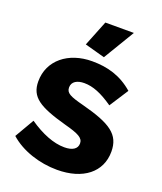

<svg xmlns="http://www.w3.org/2000/svg" viewBox="-137 -819 773 917"><g transform="rotate(20 249.5 -360.0)"><path d="M384 -730H239L187 -600L289 -572ZM262 10C394 10 477 -56 477 -160C477 -247 423 -284 274 -323C204 -341 182 -351 182 -380C182 -410 209 -424 244 -424C288 -424 333 -406 392 -365L454 -461C391 -516 322 -535 244 -535C123 -535 34 -464 34 -357C34 -277 85 -245 226 -206C297 -187 323 -174 323 -146C323 -118 299 -103 258 -103C203 -103 141 -128 77 -172L20 -74C80 -20 173 10 262 10Z"/></g></svg>

Font: Raleway
Style: ExtraBold
Weight: 800
Designer: Matt McInerney, Pablo Impallari, Rodrigo Fuenzalida
Foundry: Matt McInerney, Pablo Impallari, Rodrigo Fuenzalida
Version: Version 3.000